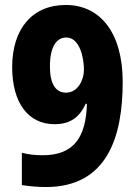

<svg xmlns="http://www.w3.org/2000/svg" viewBox="-20 -743 547 773"><path d="M474 -413C474 -613 382 -723 245 -723C109 -723 29 -626 29 -473C29 -331 92 -243 200 -243C265 -243 301 -273 325 -325H330C326 -192 279 -118 152 -118C122 -118 94 -121 68 -128V2C97 7 134 10 165 10C411 10 474 -191 474 -413ZM247 -592C302 -592 318 -508 318 -462C318 -422 294 -370 246 -370C203 -370 181 -407 181 -475C181 -556 208 -592 247 -592Z"/></svg>

Font: Noto Sans Gujarati Condensed ExtraBold
Style: Regular
Weight: 800
Width: 3
Designer: Jelle Bosma - Monotype Design Team, Universal Thirst
Foundry: Monotype Imaging Inc.
Version: Version 2.106